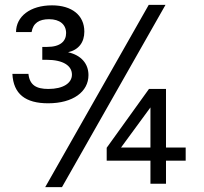

<svg xmlns="http://www.w3.org/2000/svg" viewBox="-20 -756 839 790"><path d="M599 -314V-149H478ZM599 0H663V-95H744V-149H663V-390H593L419 -148V-95H599ZM31 -452C35 -369 85 -331 178 -331C281 -331 344 -379 344 -447C344 -494 314 -529 260 -541C304 -551 327 -582 327 -626C327 -693 276 -734 194 -734C104 -734 46 -688 46 -624H110C116 -661 141 -677 182 -677C226 -677 252 -655 252 -620C252 -587 229 -563 174 -563H154V-510H171C241 -510 276 -485 276 -449C276 -414 240 -390 179 -390C129 -390 102 -406 97 -452ZM592 -736 166 14H235L661 -736Z"/></svg>

Font: Perun
Style: Regular
Weight: 400
Foundry: Copyright (c) Stefan Peev, Context Ltd, 2016
Version: Version 1.089